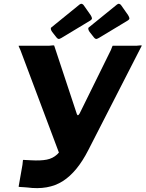

<svg xmlns="http://www.w3.org/2000/svg" viewBox="-20 -982 764 1008"><path d="M77.9 -2.9 98 -117.4Q99.7 -128.1 99.8 -135.3Q99.8 -142.6 102.5 -142.6L143.4 -140.5Q193 -137.6 225.2 -143.9Q257.4 -150.2 280.2 -171.5Q303.1 -192.8 322.9 -233.7L562.1 -719.2Q566.2 -728.4 568.5 -735.7Q570.8 -743 573.5 -742H698.3Q709.7 -742.7 716.6 -743.7Q723.5 -744.7 724.2 -742L443.6 -194Q384.9 -78.7 309.4 -30.8Q233.9 17.1 122.3 2.1L103.1 0.7Q92.4 -0.7 85.1 -0.4Q77.9 -0.1 77.9 -2.9ZM298.2 -157.3 87.7 -717.7Q83.9 -727.7 80.3 -734.4Q76.7 -741 78.7 -742H238.7Q250.1 -742.7 257.1 -743.7Q264 -744.7 264.7 -742L383.3 -383.7Q385.9 -376.8 389.3 -376.9Q392.7 -377.1 397.3 -385.5L436.5 -374.5ZM420.2 -953.4 455.7 -902.8Q460.9 -894.5 462.6 -887.5Q464.4 -880.5 452.7 -873.4L302 -782.5Q291.6 -776.3 286.5 -777.8Q281.3 -779.3 276.5 -785.5L254.2 -813.9Q249.4 -820 247.4 -827.3Q245.4 -834.6 249.2 -837.7L398.2 -958.7Q404.3 -963.4 410.6 -961.4Q416.8 -959.3 420.2 -953.4ZM616.8 -953.4 652.3 -902.8Q657.4 -894.5 659.2 -887.5Q661 -880.5 649.3 -873.4L498.6 -782.5Q488.2 -776.3 483.1 -777.8Q477.9 -779.3 473.1 -785.5L450.8 -813.9Q446 -820 444 -827.3Q442 -834.6 445.8 -837.7L594.8 -958.7Q600.9 -963.4 607.1 -961.4Q613.3 -959.3 616.8 -953.4Z"/></svg>

Font: Libre Franklin Thin
Style: Italic
Weight: 100
Italic angle: -8°
Designer: Pablo Impallari, Rodrigo Fuenzalida, Nhung Nguyen
Foundry: Impallari Type
Version: Version 3.000